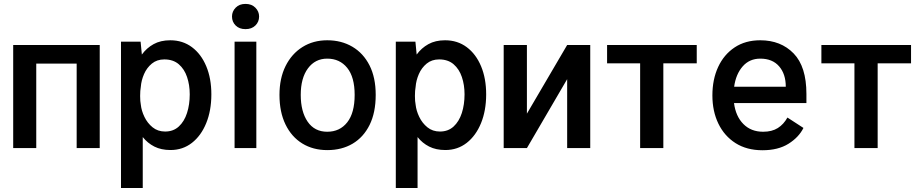

<svg xmlns="http://www.w3.org/2000/svg" viewBox="-20 -759 4728 984"><path d="M491.1 -528.4V0H372.9V-433.2H165.8V0H47.6V-528.4Z M600.1 204.5V-545.5H700.6L707 -479.4Q731.5 -513.1 767.2 -532.8Q802.9 -552.6 852.6 -552.6Q916.5 -552.6 963.8 -517.2Q1011 -481.9 1037.1 -419.4Q1063.2 -356.9 1063.2 -275.6Q1063.2 -192.5 1036.9 -128Q1010.7 -63.6 963.6 -26.8Q916.5 9.9 854 9.9Q806.1 9.9 771.1 -7.8Q736.2 -25.6 711.6 -56.5V204.5ZM952.4 -275.6Q952.4 -323.5 938.7 -364.2Q925.1 -404.8 896.3 -429.7Q867.5 -454.5 822.1 -454.5Q784.4 -454.5 758.3 -433.1Q732.2 -411.6 718.2 -379.3Q704.2 -346.9 701.7 -314.3Q698.2 -295.1 698.2 -267.2Q698.2 -239.3 701.7 -222.3Q704.9 -191.8 720.2 -160Q735.4 -128.2 762.1 -106.5Q788.7 -84.9 826.3 -84.9Q868.3 -84.9 896.3 -110.6Q924.4 -136.4 938.4 -179.7Q952.4 -223 952.4 -275.6Z M1169 -674.4Q1169 -700.3 1187.7 -719.6Q1206.3 -739 1238.3 -739Q1269.9 -739 1288.9 -719.6Q1307.9 -700.3 1307.9 -674.4Q1307.9 -647 1288.9 -628.4Q1269.9 -609.7 1238.3 -609.7Q1206.3 -609.7 1187.7 -628.4Q1169 -647 1169 -674.4ZM1293.7 -545.5V0H1182.2V-545.5Z M1657.7 10.3Q1584.5 10.3 1529.3 -23.6Q1474.1 -57.5 1443.2 -121.1Q1412.3 -184.7 1412.3 -272.7Q1412.3 -357.6 1443.5 -420.5Q1474.8 -483.3 1530 -517.9Q1585.2 -552.6 1657 -552.6Q1729.8 -552.6 1785.9 -519.5Q1842 -486.5 1873.8 -424Q1905.5 -361.5 1905.5 -272.7Q1905.5 -182.2 1874.3 -119Q1843 -55.8 1787.3 -22.7Q1731.5 10.3 1657.7 10.3ZM1657 -83.8Q1721.6 -83.8 1759.6 -132.1Q1797.6 -180.4 1797.6 -272.7Q1797.6 -364 1759.4 -411.2Q1721.2 -458.5 1657 -458.5Q1595.2 -458.5 1558.2 -408.6Q1521.3 -358.7 1521.3 -272.7Q1521.3 -187.1 1556.6 -135.5Q1592 -83.8 1657 -83.8Z M2008.5 204.5V-545.5H2109L2115.4 -479.4Q2139.9 -513.1 2175.6 -532.8Q2211.3 -552.6 2261 -552.6Q2324.9 -552.6 2372.2 -517.2Q2419.4 -481.9 2445.5 -419.4Q2471.6 -356.9 2471.6 -275.6Q2471.6 -192.5 2445.3 -128Q2419 -63.6 2372 -26.8Q2324.9 9.9 2262.4 9.9Q2214.5 9.9 2179.5 -7.8Q2144.5 -25.6 2120 -56.5V204.5ZM2360.8 -275.6Q2360.8 -323.5 2347.1 -364.2Q2333.5 -404.8 2304.7 -429.7Q2275.9 -454.5 2230.5 -454.5Q2192.8 -454.5 2166.7 -433.1Q2140.6 -411.6 2126.6 -379.3Q2112.6 -346.9 2110.1 -314.3Q2106.5 -295.1 2106.5 -267.2Q2106.5 -239.3 2110.1 -222.3Q2113.3 -191.8 2128.6 -160Q2143.8 -128.2 2170.5 -106.5Q2197.1 -84.9 2234.7 -84.9Q2276.6 -84.9 2304.7 -110.6Q2332.7 -136.4 2346.8 -179.7Q2360.8 -223 2360.8 -275.6Z M2680.4 -176.5 2886.7 -528.4H3005V0H2886.7V-353.3L2680.4 0H2561.4V-528.4H2680.4Z M3550.8 -528.4V-434.3H3379.6V0H3260.7V-434.3H3091.3V-528.4Z M3887.8 11Q3807.2 11 3749.8 -25.4Q3692.5 -61.8 3661.8 -125.2Q3631 -188.6 3631 -269.9Q3631 -351.9 3660.5 -415.7Q3690 -479.4 3745 -516Q3800.1 -552.6 3876.1 -552.6Q3981.9 -552.6 4047.4 -485.1Q4112.9 -417.6 4112.9 -277.7V-230.8H3741.8Q3750.7 -162.6 3790 -123.2Q3829.2 -83.8 3891 -83.8Q3936.1 -83.8 3966.3 -102.8Q3996.4 -121.8 4015.6 -156.6L4097.7 -103.3Q4073.9 -55.4 4021 -22.2Q3968 11 3887.8 11ZM3876.4 -458.5Q3821 -458.5 3786.2 -418.7Q3751.4 -378.9 3742.5 -314.6H4007.1Q4007.1 -379.6 3973 -419Q3938.9 -458.5 3876.4 -458.5Z M4649.1 -528.4V-434.3H4478V0H4359V-434.3H4189.6V-528.4Z"/></svg>

Font: Interface Medium
Style: Regular
Weight: 500
Designer: Rasmus Andersson
Foundry: rsms
Version: Version 1.8